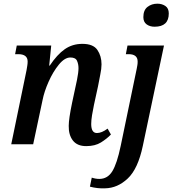

<svg xmlns="http://www.w3.org/2000/svg" viewBox="-20 -783 936 1042"><path d="M448 10Q496 10 528 -10Q560 -30 582 -53L564 -85Q532 -61 506 -61Q475 -61 475 -110Q475 -130 479.5 -158Q484 -186 490 -214L512 -315Q517 -344 524 -377Q531 -410 531 -434Q531 -479 508.5 -512Q486 -545 427 -545Q373 -545 331.5 -516Q290 -487 250 -427H247L258 -536H71L62 -489H79Q130 -489 130 -449Q130 -438 128 -426Q126 -414 124 -402L41 0H160L211 -240Q220 -286 244 -340Q268 -394 299.5 -432.5Q331 -471 362 -471Q390 -471 398 -453Q406 -435 406 -413Q406 -390 398 -350Q390 -310 386 -294L371 -224Q353 -137 353 -100Q352 -51 375.5 -20.5Q399 10 448 10ZM819 -638Q896 -638 896 -710Q896 -738 877.5 -750.5Q859 -763 834 -763Q803 -763 780.5 -745.5Q758 -728 758 -690Q758 -664 775.5 -651Q793 -638 819 -638ZM550 239Q618 238 673.5 185.5Q729 133 755 9L870 -536H672L663 -489H678Q727 -489 727 -449Q727 -437 725.5 -429.5Q724 -422 722 -410L635 9Q615 105 589.5 146.5Q564 188 519 188Q499 188 478 181L468 230Q510 241 550 239Z"/></svg>

Font: Noto Serif SemiCondensed Semi
Style: Italic
Weight: 600
Width: 4
Italic angle: -12°
Designer: Monotype Design Team
Foundry: Monotype Imaging Inc.
Version: Version 1.901